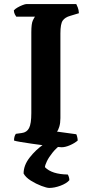

<svg xmlns="http://www.w3.org/2000/svg" viewBox="-20 -724 456 944"><path d="M283 0Q275 0 252 -2.5Q229 -5 198 -9Q167 -13 136 -17.5Q105 -22 81 -26Q57 -30 49 -33Q49 -54 58 -66L87 -70Q112 -73 123 -94.5Q134 -116 134 -168V-565Q134 -608 141.5 -623.5Q149 -639 152 -642H60Q57 -646 53 -653.5Q49 -661 48 -673Q54 -680 66 -687Q78 -694 91 -699Q104 -704 110 -704H355Q358 -698 362.5 -687Q367 -676 368 -659L325 -646Q300 -639 288.5 -623Q277 -607 277 -560V-143Q277 -119 271.5 -101Q266 -83 260 -77L355 -64Q357 -61 359.5 -51Q362 -41 362 -33Q347 -20 324 -10Q301 0 283 0ZM222 200Q210 200 183.5 190Q157 180 131.5 164Q106 148 96 129Q96 89 125.5 51Q155 13 194 -14L285 -17Q258 2 239 25.5Q220 49 210.5 69Q201 89 201 98Q235 133 313 134Q316 138 318.5 146Q321 154 321 162Q307 178 277.5 189Q248 200 222 200Z"/></svg>

Font: Texturina
Style: Bold
Weight: 700
Designer: Guillermo Torres Carreño
Foundry: Omnibus-Type
Version: Version 1.002; ttfautohint (v1.8.3)